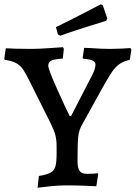

<svg xmlns="http://www.w3.org/2000/svg" viewBox="-35 -868 635 899"><path d="M147 -44Q185 -50 202 -60Q219 -70 224.5 -89Q230 -108 230 -146V-184Q230 -213 224 -236Q218 -259 201 -293L108 -479Q87 -522 74 -541.5Q61 -561 41.5 -572Q22 -583 -13 -588L-15 -592L-8 -642Q4 -641 38.5 -640Q73 -639 110 -639Q144 -639 194 -642.5Q244 -646 260 -647L264 -639L259 -594Q219 -591 205 -584Q191 -577 191 -560Q191 -544 232 -452Q273 -360 291 -325H298L397 -517Q412 -547 412 -566Q412 -578 398 -584.5Q384 -591 354 -593L352 -597L359 -644L387 -643Q441 -639 479 -639Q505 -639 536 -640.5Q567 -642 576 -643L580 -636L573 -588Q542 -581 523.5 -567.5Q505 -554 490 -532.5Q475 -511 446 -459L348 -282Q334 -256 331 -226Q328 -196 328 -114Q328 -80 338 -67Q348 -54 373 -54Q390 -54 403.5 -55Q417 -56 422 -57L425 -52L416 4Q400 3 357 1.5Q314 0 272 0Q240 0 197 4.5Q154 9 141 11ZM236 -707 227 -741Q289 -771 353.5 -804.5Q418 -838 437 -848L447 -842L467 -782L463 -771Q445 -765 380 -745Q315 -725 247 -701Z"/></svg>

Font: Alegreya Medium
Style: Regular
Weight: 500
Designer: Juan Pablo del Peral
Foundry: Huerta Tipografica
Version: Version 2.007; ttfautohint (v1.6)